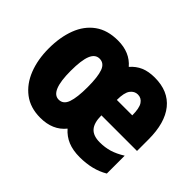

<svg xmlns="http://www.w3.org/2000/svg" viewBox="-119 -871 1003 1003"><g transform="rotate(45 382.5 -369.5)"><path d="M532 -655Q632 -655 684.5 -590Q737 -525 737 -403V-318H474Q474 -263 496.5 -237.5Q519 -212 567 -212Q606 -212 639 -222Q672 -232 709 -255V-123Q642 -83 548 -83Q498 -83 461.5 -98Q425 -113 398 -144Q349 -83 257 -83Q183 -83 133 -121Q83 -159 57.5 -224Q32 -289 32 -371Q32 -454 56.5 -518.5Q81 -583 131.5 -619.5Q182 -656 259 -656Q347 -656 396 -598Q421 -627 453.5 -641Q486 -655 532 -655ZM532 -530Q507 -530 490.5 -508Q474 -486 474 -432H588Q588 -485 573 -507.5Q558 -530 532 -530ZM258 -521Q226 -521 211 -484Q196 -447 196 -369Q196 -218 258 -218Q292 -218 305.5 -256.5Q319 -295 319 -371Q319 -447 305.5 -484Q292 -521 258 -521Z"/></g></svg>

Font: Noto Sans Kannada UI ExtraCondensed Black
Style: Regular
Weight: 900
Width: 2
Designer: Jelle Bosma - Monotype Design Team
Foundry: Monotype Imaging Inc.
Version: Version 2.005; ttfautohint (v1.8.4.7-5d5b)